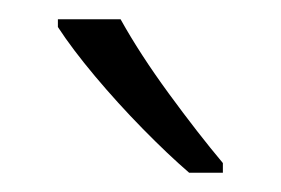

<svg xmlns="http://www.w3.org/2000/svg" viewBox="-20 -836 291 199"><path d="M105 -816Q125 -780 155 -739Q185 -698 211 -667V-657H176Q154 -676 128 -702.5Q102 -729 78.5 -757Q55 -785 40 -808V-816Z"/></svg>

Font: Noto Sans Tamil UI Condensed Light
Style: Regular
Weight: 300
Width: 3
Designer: Jelle Bosma - Monotype Design Team
Foundry: Monotype Imaging Inc.
Version: Version 2.004; ttfautohint (v1.8.4.7-5d5b)